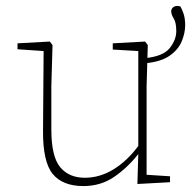

<svg xmlns="http://www.w3.org/2000/svg" viewBox="-20 -614 644 647"><path d="M261 13Q191 13 157.5 -28Q124 -69 125 -175L127 -442L39 -448V-468L148 -474L157 -462L153 -324V-178Q153 -87 182.5 -51Q212 -15 266 -15Q316 -15 362 -43Q408 -71 446 -122V-442L360 -447V-468L469 -474L478 -462L474 -324V-25L553 -20V0L443 6L446 -95Q411 -50 365.5 -18.5Q320 13 261 13ZM471 -401 468 -418Q530 -424 552 -452Q574 -480 574 -509Q574 -538 565.5 -551.5Q557 -565 557 -576Q557 -584 563 -589Q569 -594 577 -594Q584 -594 588 -592Q593 -584 598.5 -568Q604 -552 604 -529Q604 -503 592.5 -475Q581 -447 552 -426.5Q523 -406 471 -401Z"/></svg>

Font: Source Serif Pro ExtraLight
Style: Regular
Weight: 200
Designer: Frank Grießhammer
Foundry: Adobe Systems Incorporated
Version: Version 3.001;hotconv 1.0.111;makeotfexe 2.5.65597